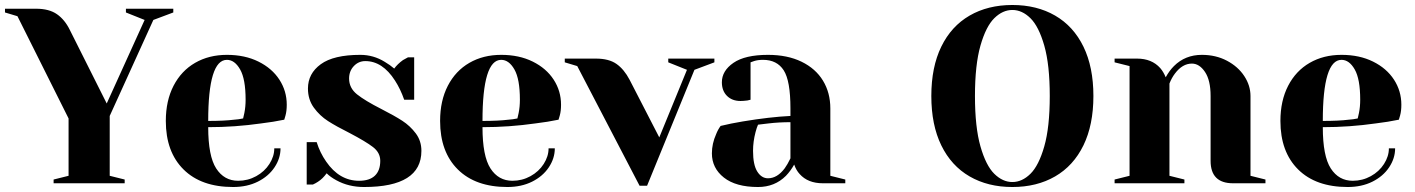

<svg xmlns="http://www.w3.org/2000/svg" viewBox="-20 -735 5675 770"><path d="M195 -15 255 -30V-260L50 -670L0 -685V-700H125Q177 -700 208.5 -678Q240 -656 260 -615L408 -320L560 -655L485 -685V-700H675V-685L595 -655L420 -270V-30L480 -15V0H195Z M645 -250Q645 -331 676 -391Q707 -451 762.5 -483Q818 -515 890 -515Q962 -515 1016.5 -488Q1071 -461 1100.5 -415.5Q1130 -370 1130 -315Q1130 -290 1125 -272L1120 -255Q1077 -246 1027 -240Q922 -225 815 -225Q815 -109 847 -59.5Q879 -10 935 -10Q974 -10 1007.5 -28.5Q1041 -47 1060.5 -77.5Q1080 -108 1080 -140H1105Q1105 -100 1081 -64Q1057 -28 1014 -6.5Q971 15 915 15Q787 15 716 -55.5Q645 -126 645 -250ZM919 -255Q936 -256 955 -260Q956 -265 960 -282Q965 -307 965 -335Q965 -418 943 -456.5Q921 -495 890 -495Q815 -495 815 -250Q879 -250 919 -255Z M1329 -12Q1305 -25 1290 -40Q1274 -18 1255 -6Q1246 0 1235 5H1210V-165H1250Q1263 -123 1288 -87Q1341 -10 1420 -10Q1462 -10 1483.5 -30.5Q1505 -51 1505 -90Q1505 -123 1475.5 -145.5Q1446 -168 1383 -201Q1329 -228 1295.5 -249.5Q1262 -271 1238.5 -303.5Q1215 -336 1215 -380Q1215 -440 1266.5 -477.5Q1318 -515 1425 -515Q1478 -515 1523 -487Q1545 -474 1561 -460Q1574 -478 1596 -494Q1613 -504 1616 -505H1641V-335H1601Q1586 -378 1564 -412Q1514 -490 1445 -490Q1418 -490 1399 -470Q1380 -450 1380 -420Q1380 -382 1412 -356.5Q1444 -331 1509 -298Q1562 -271 1593.5 -250.5Q1625 -230 1647.5 -200Q1670 -170 1670 -130Q1670 15 1440 15Q1378 15 1329 -12Z M1745 -250Q1745 -331 1776 -391Q1807 -451 1862.5 -483Q1918 -515 1990 -515Q2062 -515 2116.5 -488Q2171 -461 2200.5 -415.5Q2230 -370 2230 -315Q2230 -290 2225 -272L2220 -255Q2177 -246 2127 -240Q2022 -225 1915 -225Q1915 -109 1947 -59.5Q1979 -10 2035 -10Q2074 -10 2107.5 -28.5Q2141 -47 2160.5 -77.5Q2180 -108 2180 -140H2205Q2205 -100 2181 -64Q2157 -28 2114 -6.5Q2071 15 2015 15Q1887 15 1816 -55.5Q1745 -126 1745 -250ZM2019 -255Q2036 -256 2055 -260Q2056 -265 2060 -282Q2065 -307 2065 -335Q2065 -418 2043 -456.5Q2021 -495 1990 -495Q1915 -495 1915 -250Q1979 -250 2019 -255Z M2295 -470 2245 -485V-500H2370Q2422 -500 2452.5 -478.5Q2483 -457 2505 -415L2624 -184L2735 -455L2660 -485V-500H2845V-485L2765 -455L2575 10H2545Z M2835 -120Q2835 -159 2852 -197Q2859 -215 2870 -230Q2911 -240 2959 -248Q3067 -266 3150 -270V-300Q3150 -411 3123 -453Q3096 -495 3040 -495Q3019 -495 3004 -490L2990 -485V-335L2977 -332Q2961 -330 2950 -330Q2916 -330 2895.5 -350.5Q2875 -371 2875 -405Q2875 -451 2921.5 -483Q2968 -515 3060 -515Q3138 -515 3194.5 -487.5Q3251 -460 3280.5 -411.5Q3310 -363 3310 -300V-30L3370 -15V0H3280Q3220 0 3187 -37Q3173 -52 3165 -75Q3151 -50 3132 -30Q3087 15 3020 15Q2931 15 2883 -23Q2835 -61 2835 -120ZM3127 -60Q3138 -75 3150 -100V-245Q3104 -245 3062 -240Q3031 -236 3020 -235Q3015 -224 3010 -205Q3000 -167 3000 -130Q3000 -74 3017 -47Q3034 -20 3060 -20Q3097 -20 3127 -60Z M3715 -350Q3715 -466 3755 -548Q3795 -630 3868.5 -672.5Q3942 -715 4040 -715Q4138 -715 4211.5 -672.5Q4285 -630 4325 -548Q4365 -466 4365 -350Q4365 -234 4325 -152Q4285 -70 4211.5 -27.5Q4138 15 4040 15Q3942 15 3868.5 -27.5Q3795 -70 3755 -152Q3715 -234 3715 -350ZM4190 -350Q4190 -475 4168 -552Q4146 -629 4112.5 -662Q4079 -695 4040 -695Q4001 -695 3967.5 -662Q3934 -629 3912 -552Q3890 -475 3890 -350Q3890 -225 3912 -148Q3934 -71 3967.5 -38Q4001 -5 4040 -5Q4079 -5 4112.5 -38Q4146 -71 4168 -148Q4190 -225 4190 -350Z M4450 -15 4510 -30V-470L4450 -485V-500H4540Q4599 -500 4633 -462Q4646 -447 4655 -425Q4669 -451 4688 -470Q4733 -515 4800 -515Q4856 -515 4900.5 -491.5Q4945 -468 4970 -430Q4995 -392 4995 -350V-30L5055 -15V0H4925Q4835 0 4835 -90V-350Q4835 -413 4812.5 -446.5Q4790 -480 4760 -480Q4722 -480 4692 -440Q4679 -423 4670 -400V-30L4730 -15V0H4450Z M5115 -250Q5115 -331 5146 -391Q5177 -451 5232.5 -483Q5288 -515 5360 -515Q5432 -515 5486.5 -488Q5541 -461 5570.5 -415.5Q5600 -370 5600 -315Q5600 -290 5595 -272L5590 -255Q5547 -246 5497 -240Q5392 -225 5285 -225Q5285 -109 5317 -59.5Q5349 -10 5405 -10Q5444 -10 5477.5 -28.5Q5511 -47 5530.5 -77.5Q5550 -108 5550 -140H5575Q5575 -100 5551 -64Q5527 -28 5484 -6.5Q5441 15 5385 15Q5257 15 5186 -55.5Q5115 -126 5115 -250ZM5389 -255Q5406 -256 5425 -260Q5426 -265 5430 -282Q5435 -307 5435 -335Q5435 -418 5413 -456.5Q5391 -495 5360 -495Q5285 -495 5285 -250Q5349 -250 5389 -255Z"/></svg>

Font: Yeseva One
Style: Regular
Weight: 400
Designer: Jovanny Lemonad
Foundry: Jovanny Lemonad
Version: Version 2.000